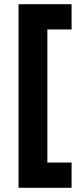

<svg xmlns="http://www.w3.org/2000/svg" viewBox="-20 -769 395 912"><path d="M320 -749V-629H205V3H320V123H68V-749Z"/></svg>

Font: TitilliumText
Style: ExtraBold
Weight: 800
Designer: Accademia di Belle Arti di Urbino and others
Foundry: Accademia di Belle Arti di Urbino and others.
Version: Version 60.001